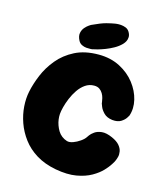

<svg xmlns="http://www.w3.org/2000/svg" viewBox="-122 -924 864 1017"><g transform="rotate(15 310.0 -416.0)"><path d="M278 -5Q215 -17 169.5 -45Q124 -73 94.5 -112.5Q65 -152 49.5 -196Q34 -240 31 -284Q28 -328 36 -366Q45 -410 65.5 -459.5Q86 -509 122 -552.5Q158 -596 212 -623.5Q266 -651 342 -651Q408 -651 459 -624.5Q510 -598 542 -556.5Q574 -515 585 -468.5Q596 -422 582 -381Q582 -381 574 -368Q566 -355 548 -343.5Q530 -332 500 -335Q469 -339 452.5 -356Q436 -373 430 -389Q424 -405 424 -405Q424 -405 423 -413Q422 -421 419 -433.5Q416 -446 409 -458Q402 -470 390.5 -478Q379 -486 361 -486Q334 -486 312.5 -471Q291 -456 275 -432.5Q259 -409 248 -382.5Q237 -356 231 -332.5Q225 -309 224 -294Q223 -280 225 -264.5Q227 -249 232.5 -233.5Q238 -218 246.5 -204Q255 -190 268 -180Q281 -170 297 -165Q311 -161 330.5 -168Q350 -175 368.5 -188Q387 -201 395 -214Q395 -214 402 -224Q409 -234 424.5 -245Q440 -256 464 -258.5Q488 -261 522 -246Q551 -233 564.5 -217Q578 -201 581 -184.5Q584 -168 580.5 -154.5Q577 -141 573 -132.5Q569 -124 569 -124Q569 -124 559.5 -108.5Q550 -93 529.5 -71Q509 -49 475 -29.5Q441 -10 392.5 -1.5Q344 7 278 -5ZM299 -669Q299 -669 290 -668.5Q281 -668 268.5 -669Q256 -670 243.5 -676Q231 -682 224 -695Q212 -718 215.5 -736Q219 -754 230 -766.5Q241 -779 251 -785.5Q261 -792 261 -792Q310 -815 337.5 -822Q365 -829 384 -832Q384 -832 393 -833Q402 -834 415 -833Q428 -832 441 -827Q454 -822 462 -809Q471 -794 470.5 -781Q470 -768 465 -758.5Q460 -749 455 -743.5Q450 -738 450 -738Q434 -722 412.5 -710Q391 -698 369 -689.5Q347 -681 328.5 -676Q310 -671 299 -669Z"/></g></svg>

Font: Sour Gummy Black
Style: Regular
Weight: 900
Designer: Stefie Justprince
Foundry: Eifetstype
Version: Version 1.000